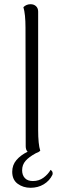

<svg xmlns="http://www.w3.org/2000/svg" viewBox="-20 -719 301 911"><path d="M229 110Q215 139 187.5 155.5Q160 172 125 172Q90 172 64 153Q38 134 38 96Q38 64 58 40.5Q78 17 111 1Q102 -8 102 -25L101 -587Q101 -652 91 -685Q105 -699 125 -699Q141 -699 151 -689.5Q161 -680 161 -664V-103Q161 -34 171 -4Q163 4 150 8Q117 26 101 44.5Q85 63 85 89Q85 112 98 126Q111 140 136 140Q165 140 186.5 124Q208 108 220 87Q233 95 229 110Z"/></svg>

Font: Arima Madurai Light
Style: Regular
Weight: 300
Designer: Joana Correia and Natanael Gama
Foundry: NDISCOVER
Version: Version 1.020